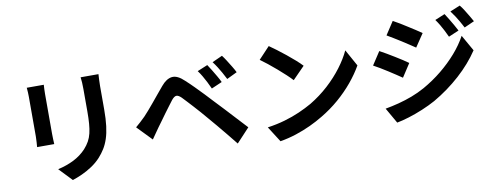

<svg xmlns="http://www.w3.org/2000/svg" viewBox="-68 -1180 4137 1600"><g transform="rotate(-10 2000.0 -380.0)"><path d="M803 -776Q802 -755 800.5 -730.5Q799 -706 799 -676Q799 -650 799 -613Q799 -576 799 -539.5Q799 -503 799 -478Q799 -398 791.5 -338Q784 -278 769 -233Q754 -188 732.5 -153.5Q711 -119 683 -88Q650 -52 607 -23.5Q564 5 520.5 24.5Q477 44 440 56L335 -54Q410 -71 470.5 -101.5Q531 -132 576 -180Q602 -209 618 -238Q634 -267 642.5 -302.5Q651 -338 654.5 -383Q658 -428 658 -486Q658 -512 658 -548Q658 -584 658 -619Q658 -654 658 -676Q658 -706 656.5 -730.5Q655 -755 652 -776ZM339 -768Q338 -750 337 -732.5Q336 -715 336 -691Q336 -680 336 -655Q336 -630 336 -596.5Q336 -563 336 -526.5Q336 -490 336 -456Q336 -422 336 -394.5Q336 -367 336 -353Q336 -334 337 -309Q338 -284 339 -266H194Q195 -280 197 -306Q199 -332 199 -354Q199 -368 199 -395Q199 -422 199 -456.5Q199 -491 199 -527.5Q199 -564 199 -597Q199 -630 199 -655Q199 -680 199 -691Q199 -705 198 -727.5Q197 -750 195 -768Z M1709 -693Q1723 -673 1740.5 -644Q1758 -615 1775 -586Q1792 -557 1803 -533L1713 -494Q1699 -526 1684.5 -553.5Q1670 -581 1655.5 -606.5Q1641 -632 1622 -657ZM1843 -748Q1858 -729 1876 -700.5Q1894 -672 1911.5 -643.5Q1929 -615 1940 -592L1853 -550Q1837 -582 1822 -608.5Q1807 -635 1791.5 -659.5Q1776 -684 1757 -709ZM1035 -285Q1058 -304 1076 -321Q1094 -338 1118 -361Q1135 -379 1157 -404Q1179 -429 1204.5 -460Q1230 -491 1257 -523.5Q1284 -556 1310 -587Q1354 -640 1401 -645.5Q1448 -651 1506 -595Q1540 -564 1575.5 -528Q1611 -492 1645.5 -456Q1680 -420 1710 -387Q1744 -352 1786.5 -306Q1829 -260 1873.5 -212Q1918 -164 1956 -123L1846 -5Q1813 -47 1775 -93Q1737 -139 1701 -182.5Q1665 -226 1635 -260Q1614 -286 1587.5 -315.5Q1561 -345 1535 -374Q1509 -403 1487 -426Q1465 -449 1452 -463Q1427 -487 1409.5 -485.5Q1392 -484 1370 -457Q1356 -438 1336 -412Q1316 -386 1295 -357Q1274 -328 1254.5 -301Q1235 -274 1220 -254Q1203 -230 1186 -205.5Q1169 -181 1155 -161Z M2241 -760Q2267 -742 2302 -716Q2337 -690 2374.5 -659.5Q2412 -629 2445 -600Q2478 -571 2499 -548L2397 -444Q2378 -465 2347 -494Q2316 -523 2280 -554Q2244 -585 2209 -613Q2174 -641 2147 -660ZM2116 -94Q2194 -105 2263 -125Q2332 -145 2391 -171Q2450 -197 2499 -225Q2584 -276 2655 -341Q2726 -406 2779 -476.5Q2832 -547 2863 -614L2941 -473Q2903 -406 2847.5 -339Q2792 -272 2722 -211.5Q2652 -151 2571 -103Q2520 -72 2461 -44.5Q2402 -17 2336.5 4.5Q2271 26 2200 38Z M3730 -768Q3744 -747 3760.5 -719.5Q3777 -692 3793 -664.5Q3809 -637 3821 -613L3734 -576Q3719 -608 3706 -633.5Q3693 -659 3678.5 -683.5Q3664 -708 3646 -733ZM3867 -816Q3883 -797 3900 -770Q3917 -743 3933 -716Q3949 -689 3961 -667L3876 -629Q3860 -660 3845.5 -685Q3831 -710 3816 -733Q3801 -756 3782 -781ZM3295 -787Q3320 -774 3351 -755Q3382 -736 3414 -715.5Q3446 -695 3475 -676.5Q3504 -658 3523 -644L3449 -534Q3428 -548 3399.5 -567Q3371 -586 3339.5 -606Q3308 -626 3277.5 -644.5Q3247 -663 3223 -677ZM3110 -77Q3166 -87 3224 -102Q3282 -117 3339 -138.5Q3396 -160 3450 -190Q3535 -238 3608.5 -298Q3682 -358 3741 -425.5Q3800 -493 3839 -565L3916 -429Q3847 -325 3744.5 -232.5Q3642 -140 3519 -69Q3468 -41 3407 -15.5Q3346 10 3287.5 28Q3229 46 3185 54ZM3141 -559Q3166 -546 3198 -527Q3230 -508 3262 -488.5Q3294 -469 3322.5 -450.5Q3351 -432 3370 -418L3297 -306Q3275 -321 3246.5 -340Q3218 -359 3186.5 -379Q3155 -399 3124.5 -417.5Q3094 -436 3069 -449Z"/></g></svg>

Font: Noto Sans JP Thin
Style: Bold
Weight: 700
Version: Version 2.004-H2;hotconv 1.0.118;makeotfexe 2.5.65603